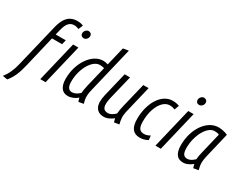

<svg xmlns="http://www.w3.org/2000/svg" viewBox="-172 -1373 2736 2160"><g transform="rotate(30 1195.5 -293.5)"><path d="M-12 189 -74 178Q-38 133 -15.5 82Q7 31 21 -29L156 -589Q174 -661 202 -702Q230 -743 266.5 -759.5Q303 -776 346 -776Q370 -776 389 -772Q408 -768 423 -761L399 -703Q386 -708 371.5 -712.5Q357 -717 337 -717Q297 -717 269 -688Q241 -659 224 -587L208 -522H339L325 -463H194L98 -58Q78 27 53 84Q28 141 -12 189ZM501 -642Q483 -642 471 -653.5Q459 -665 459 -683Q459 -706 475 -723.5Q491 -741 513 -741Q530 -741 542 -729.5Q554 -718 554 -700Q554 -675 537.5 -658.5Q521 -642 501 -642ZM309 0 434 -522H503L378 0Z M670 10Q612 10 583 -32Q554 -74 554 -147Q554 -227 575.5 -297Q597 -367 634.5 -420.5Q672 -474 720 -504Q768 -534 822 -534Q837 -534 853.5 -531Q870 -528 883 -523L941 -764L1012 -776L870 -184Q859 -139 857.5 -108Q856 -77 860.5 -52.5Q865 -28 872 -4L808 7Q804 -6 800.5 -16.5Q797 -27 794 -40Q769 -18 736 -4Q703 10 670 10ZM690 -50Q715 -50 740.5 -63Q766 -76 788 -98Q789 -117 793 -142Q797 -167 805 -201L869 -466Q842 -474 812 -474Q776 -474 742 -448Q708 -422 681.5 -376.5Q655 -331 639.5 -273Q624 -215 624 -151Q624 -50 690 -50Z M1137 10Q1063 10 1033 -44.5Q1003 -99 1028 -206L1104 -522H1174L1099 -213Q1079 -128 1092.5 -88.5Q1106 -49 1158 -49Q1181 -49 1205 -62.5Q1229 -76 1251 -98Q1252 -118 1256 -143Q1260 -168 1268 -201L1346 -522H1415L1334 -184Q1318 -119 1321.5 -79.5Q1325 -40 1335 -4L1271 7Q1267 -5 1264 -16Q1261 -27 1259 -40Q1232 -19 1200.5 -4.5Q1169 10 1137 10Z M1605 11Q1476 11 1476 -156Q1476 -237 1494.5 -306Q1513 -375 1546.5 -426.5Q1580 -478 1625.5 -506.5Q1671 -535 1724 -535Q1747 -535 1769 -531Q1791 -527 1810 -519L1787 -459Q1771 -467 1754.5 -470.5Q1738 -474 1721 -474Q1671 -474 1631.5 -433Q1592 -392 1569 -322.5Q1546 -253 1546 -165Q1546 -103 1564.5 -76Q1583 -49 1627 -49Q1647 -49 1667 -56Q1687 -63 1703 -73L1709 -17Q1662 11 1605 11Z M1805 0 1930 -522H2000L1875 0ZM2000 -642Q1981 -642 1969.5 -653.5Q1958 -665 1958 -683Q1958 -706 1974 -723.5Q1990 -741 2012 -741Q2029 -741 2041.5 -729.5Q2054 -718 2054 -700Q2054 -675 2037.5 -658.5Q2021 -642 2000 -642Z M2167 10Q2106 10 2078 -32Q2050 -74 2050 -147Q2050 -227 2070.5 -297Q2091 -367 2128.5 -420.5Q2166 -474 2215 -504Q2264 -534 2321 -534Q2347 -534 2381 -527Q2415 -520 2440 -507L2363 -184Q2353 -139 2351 -108Q2349 -77 2353.5 -52.5Q2358 -28 2365 -4L2300 7Q2296 -6 2293 -16.5Q2290 -27 2287 -40Q2262 -19 2230.5 -4.5Q2199 10 2167 10ZM2188 -50Q2211 -50 2234.5 -63Q2258 -76 2280 -98Q2281 -133 2298 -201L2361 -464Q2348 -470 2333.5 -472.5Q2319 -475 2302 -475Q2266 -475 2233.5 -448.5Q2201 -422 2175.5 -376.5Q2150 -331 2135 -273Q2120 -215 2120 -152Q2120 -100 2135.5 -75Q2151 -50 2188 -50Z"/></g></svg>

Font: Ubuntu Sans Condensed
Style: Italic
Weight: 400
Width: 3
Italic angle: -13.5°
Designer: Dalton Maag Ltd
Foundry: Dalton Maag Ltd
Version: Version 1.006; ttfautohint (v1.8.4.7-5d5b)